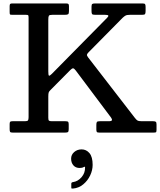

<svg xmlns="http://www.w3.org/2000/svg" viewBox="-20 -770 929 1115"><path d="M36 -20V-49Q36 -60 39.2 -63Q42.5 -66 52.5 -66H124Q139 -66 142.5 -70.8Q146 -75.5 146 -90V-667.5Q146 -679.5 143.5 -681.8Q141 -684 128.5 -684H52.5Q41 -684 38.5 -685.8Q36 -687.5 36 -699.5V-734Q36 -744 39 -747Q42 -750 51.5 -750H364Q373.5 -750 377 -747Q380.5 -744 380.5 -734V-706Q380.5 -691 375.8 -687.5Q371 -684 357 -684H284.5Q267.5 -684 264 -678.8Q260.5 -673.5 260.5 -656V-355.5Q260.5 -333.5 264.2 -330.8Q268 -328 281 -341L602.5 -667Q611 -675.5 608.8 -679.8Q606.5 -684 589 -684H533Q518.5 -684 515 -688Q511.5 -692 511.5 -705.5V-731.5Q511.5 -744 516 -747Q520.5 -750 532 -750H807.5Q819.5 -750 822.5 -745.8Q825.5 -741.5 825.5 -729.5V-706.5Q825.5 -692.5 822.2 -688.2Q819 -684 805 -684H736Q717 -684 709 -679.5Q701 -675 692 -666.5L494.5 -466.5Q486 -458 485 -452.5Q484 -447 491.5 -437L763.5 -85Q771 -75 778 -70.5Q785 -66 803.5 -66H869Q881 -66 885 -62.5Q889 -59 889 -46.5V-17.5Q889 -4.5 886.2 -2.2Q883.5 0 870.5 0H557Q545.5 0 542.5 -3.5Q539.5 -7 539.5 -18V-44Q539.5 -58 543 -62Q546.5 -66 560 -66H610.5Q628.5 -66 630 -72Q631.5 -78 625 -87L420 -360.5Q410.5 -373 404.5 -373.2Q398.5 -373.5 388 -363L273 -247Q265 -239.5 262.8 -233Q260.5 -226.5 260.5 -209V-86Q260.5 -73 264.2 -69.5Q268 -66 281.5 -66H360.5Q373 -66 376 -62.2Q379 -58.5 379 -47V-21Q379 -7.5 375.2 -3.8Q371.5 0 358.5 0H53.5Q41.5 0 38.8 -4Q36 -8 36 -20ZM393 151.5Q393 128.5 410.8 113Q428.5 97.5 454 97.5Q481 97.5 499.5 119.2Q518 141 518 187.5Q518 218.5 503.5 249Q489 279.5 463.2 300.8Q437.5 322 404 325Q398.5 325.5 396.2 324.8Q394 324 394 318V297Q394 288.5 404 287.5Q432.5 283.5 453.8 258.8Q475 234 474 201.5Q473.5 195.5 465.5 200.5Q457.5 205.5 442.5 205.5Q419.5 205.5 406.2 190.2Q393 175 393 151.5Z"/></svg>

Font: Besley Medium
Style: Regular
Weight: 500
Designer: Owen Earl
Foundry: indestructible type*
Version: Version 2.001; ttfautohint (v1.8.3)